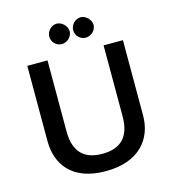

<svg xmlns="http://www.w3.org/2000/svg" viewBox="-123 -943 951 1055"><g transform="rotate(-15 352.5 -415.5)"><path d="M196 -660H81V-232C81 -101 156 11 349 11C542 11 625 -101 625 -232V-660H515V-256C515 -135 455 -86 355 -86C256 -86 196 -135 196 -256ZM239 -783C239 -752 265 -726 296 -726C326 -726 355 -752 355 -783C355 -813 326 -842 296 -842C265 -842 239 -813 239 -783ZM375 -783C375 -752 401 -726 432 -726C462 -726 491 -752 491 -783C491 -813 462 -842 432 -842C401 -842 375 -813 375 -783Z"/></g></svg>

Font: Quattrocento Sans
Style: Bold
Weight: 700
Designer: Pablo Impallari
Foundry: Pablo Impallari, Igino Marini, Brenda Gallo
Version: Version 2.000